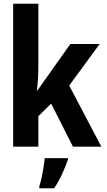

<svg xmlns="http://www.w3.org/2000/svg" viewBox="-20 -780 570 1021"><path d="M50 0V-760H184V-421Q184 -389 182 -359.5Q180 -330 176 -299H179Q192 -318 206.5 -338Q221 -358 238 -382L354 -546H510L348 -325L519 0H368L252 -229L184 -162V0ZM189 211Q195 193 201 165.5Q207 138 211.5 109.5Q216 81 218 61H341V69Q329 105 310 146Q291 187 268 221H189Z"/></svg>

Font: Noto Sans Mono Condensed
Style: Bold
Weight: 700
Width: 3
Designer: Monotype Design Team
Foundry: Monotype Imaging Inc.
Version: Version 2.014